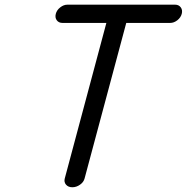

<svg xmlns="http://www.w3.org/2000/svg" viewBox="-20 -789 787 809"><path d="M243.2 -692.4Q227.5 -692.4 219.2 -703.6Q210.9 -714.8 215.1 -730.7Q219.2 -746.6 233.8 -757.9Q248.3 -769.3 263.9 -769.3H717.8Q733.4 -769.3 741.7 -757.9Q750 -746.6 745.8 -730.7Q741.7 -715.1 727.3 -703.7Q712.9 -692.4 697 -692.4H512L336.4 -37.1Q332.5 -21.7 317.3 -10.9Q302 0 284.7 0Q267.6 0 258.2 -10.9Q248.8 -21.7 252.9 -37.1L428.2 -692.4Z"/></svg>

Font: Tecnico
Style: GruesoInclinado
Weight: 700
Italic angle: -15°
Version: Version 1.3